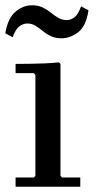

<svg xmlns="http://www.w3.org/2000/svg" viewBox="-21 -707 362 727"><path d="M214 -35H283V0H38V-35H107L113 -41V-423L107 -430H38V-465Q64 -465 92 -465.5Q120 -466 148 -467Q176 -468 202 -471L208 -465V-41ZM212 -562Q189 -562 172 -570Q155 -578 141 -589.5Q127 -601 113.5 -609.5Q100 -618 82 -618Q67 -618 52.5 -607.5Q38 -597 27 -566L-1 -581Q9 -639 38 -663Q67 -687 100 -687Q123 -687 140 -679Q157 -671 171 -659.5Q185 -648 199.5 -639.5Q214 -631 232 -631Q247 -631 261 -641.5Q275 -652 286 -683L314 -668Q305 -608 275 -585Q245 -562 212 -562Z"/></svg>

Font: Brygada 1918 Medium
Style: Regular
Weight: 500
Designer: Mateusz Machalski | Borys Kosmynka | Przemek Hoffer
Foundry: NIEPODLEGLA 2018
Version: Version 3.006